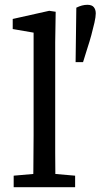

<svg xmlns="http://www.w3.org/2000/svg" viewBox="-20 -780 419 800"><path d="M344 -760Q363 -760 371 -750Q379 -740 379 -724Q379 -710 373.5 -685.5Q368 -661 360.5 -633.5Q353 -606 345 -582L326 -521H295L298 -748Q310 -754 321.5 -757Q333 -760 344 -760ZM37 0V-48L151 -58H178L293 -48V0ZM118 0Q119 -36 119 -72Q119 -108 119.5 -144Q120 -180 120 -215V-644L33 -659V-701L185 -735L212 -731L210 -604V-215Q210 -179 210 -143.5Q210 -108 210.5 -72Q211 -36 211 0Z"/></svg>

Font: Source Serif 4
Style: Regular
Weight: 400
Designer: Frank Grießhammer
Foundry: Adobe Systems Incorporated
Version: Version 4.004;hotconv 1.0.116;makeotfexe 2.5.65601